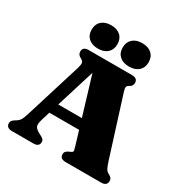

<svg xmlns="http://www.w3.org/2000/svg" viewBox="-203 -1075 1193 1238"><g transform="rotate(30 394.0 -456.0)"><path d="M178.5 -298H470.5L471 -223.5H177.5ZM259 -34Q259 -18.5 248.8 -9.2Q238.5 0 216.5 0H56.5Q35 0 24.5 -9.2Q14 -18.5 14 -34Q14 -45 19.2 -52.8Q24.5 -60.5 36.5 -68L47 -74.5Q63.5 -84.5 72.8 -99.2Q82 -114 93 -150.5L221 -564Q230 -593.5 227.5 -606.8Q225 -620 207 -628.5Q193 -635.5 187.2 -644.5Q181.5 -653.5 181.5 -666Q181.5 -682 192 -691Q202.5 -700 224.5 -700H546Q568 -700 578.5 -691Q589 -682 589 -666Q589 -652.5 582.8 -643.8Q576.5 -635 565 -629.5Q552.5 -623.5 550.2 -613.2Q548 -603 555 -581L692.5 -145.5Q703 -112 711.5 -96.2Q720 -80.5 734 -73.5Q751.5 -64.5 757.5 -56Q763.5 -47.5 763.5 -34Q763.5 -18.5 753 -9.2Q742.5 0 720.5 0H456.5Q434 0 423.8 -9.2Q413.5 -18.5 413.5 -34Q413.5 -46.5 420 -54.2Q426.5 -62 439.5 -68L455.5 -75.5Q468.5 -81.5 466.5 -91.8Q464.5 -102 457.5 -125L310.5 -612.5L331.5 -627L188 -163.5Q180 -138 179.8 -122.2Q179.5 -106.5 189 -95.8Q198.5 -85 219.5 -74L233.5 -67Q245 -61 252 -53.8Q259 -46.5 259 -34ZM270.5 -737.5Q226.5 -737.5 200.5 -760.5Q174.5 -783.5 174.5 -824Q174.5 -865 200.5 -888.2Q226.5 -911.5 270.5 -911.5Q315 -911.5 340.5 -888.2Q366 -865 366 -824Q366 -784.5 340.5 -761Q315 -737.5 270.5 -737.5ZM501.5 -737.5Q457.5 -737.5 431.5 -760.5Q405.5 -783.5 405.5 -824Q405.5 -864.5 431.5 -888Q457.5 -911.5 501.5 -911.5Q547 -911.5 572.8 -888.2Q598.5 -865 598.5 -824Q598.5 -784.5 572.8 -761Q547 -737.5 501.5 -737.5Z"/></g></svg>

Font: Fraunces
Style: Regular
Weight: 900
Version: Version 1.000;[b76b70a41]